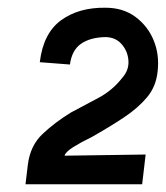

<svg xmlns="http://www.w3.org/2000/svg" viewBox="-20 -724 429 497"><path d="M46 -247 52 -297Q58 -347 90.5 -377.5Q123 -408 164 -433Q200 -452 235.5 -471Q271 -490 296 -522Q314 -542 312.5 -566.5Q311 -591 295 -609.5Q279 -628 252 -628Q213 -627 189.5 -610.5Q166 -594 161 -557L83 -563Q92 -638 138 -671.5Q184 -705 253 -704Q299 -704 331 -680Q363 -656 378 -619Q393 -582 388 -539Q384 -500 360.5 -472Q337 -444 300 -419.5Q263 -395 217 -369Q190 -356 170 -343.5Q150 -331 147 -321L357 -324L348 -247Z"/></svg>

Font: Kulim Park
Style: Bold Italic
Weight: 700
Italic angle: -8°
Designer: Noponies / Dale Sattler
Foundry: Noponies
Version: Version 1.000; ttfautohint (v1.8.3)